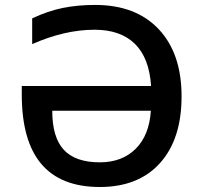

<svg xmlns="http://www.w3.org/2000/svg" viewBox="-20 -745 813 775"><path d="M361.8 -625Q241.2 -625 109.9 -566.9V-670.9Q173.3 -700.7 233.2 -712.9Q293 -725.1 363.8 -725.1Q528.3 -725.1 620.6 -627.2Q712.9 -529.3 712.9 -356Q712.9 -183.6 626 -86.9Q539.1 9.8 382.8 9.8Q67.9 9.8 67.9 -362.8V-397.9H589.8Q582.5 -511.2 524.4 -568.1Q466.3 -625 361.8 -625ZM382.8 -89.8Q472.7 -89.8 527.6 -144.3Q582.5 -198.7 588.9 -297.9H190.9Q190.9 -190.4 237.8 -140.1Q284.7 -89.8 382.8 -89.8Z"/></svg>

Font: Open Sans Semibold
Style: Regular
Weight: 600
Foundry: Ascender Corporation
Version: Version 1.10; ttfautohint (v1.5.65-e2d9)